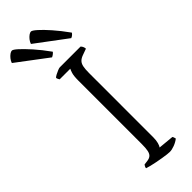

<svg xmlns="http://www.w3.org/2000/svg" viewBox="-360 -960 982 982"><g transform="rotate(-45 131.5 -469.0)"><path d="M196 0Q190 0 176.5 -1.5Q163 -3 145.5 -6Q128 -9 109.5 -12.5Q91 -16 75.5 -20Q60 -24 51 -27Q51 -33 54 -38Q57 -43 59 -46L82 -49Q98 -51 107 -59Q116 -67 119.5 -84Q123 -101 123 -130V-589Q123 -623 128.5 -640Q134 -657 137 -661H60Q58 -665 56 -668Q54 -671 52 -679Q56 -684 66.5 -689.5Q77 -695 88 -699.5Q99 -704 104 -704H254Q258 -700 261.5 -694Q265 -688 266 -677L230 -664Q214 -658 205 -648.5Q196 -639 192.5 -622.5Q189 -606 189 -577V-113Q189 -91 184.5 -75Q180 -59 175 -53L259 -45Q261 -43 263 -37.5Q265 -32 266 -27Q251 -15 231 -7.5Q211 0 196 0ZM112 -768 -54 -893Q-50 -905 -42 -915Q-34 -925 -25 -931.5Q-16 -938 -9 -938Q-1 -938 20 -919Q41 -900 71.5 -866Q102 -832 135 -786Q133 -782 126 -776.5Q119 -771 112 -768ZM251 -768 84 -893Q88 -905 96 -915Q104 -925 113 -931.5Q122 -938 129 -938Q137 -938 158.5 -919Q180 -900 210 -866Q240 -832 273 -786Q271 -782 265 -776.5Q259 -771 251 -768Z"/></g></svg>

Font: Texturina Medium 12pt Thin
Style: Regular
Weight: 250
Version: Version 1.002